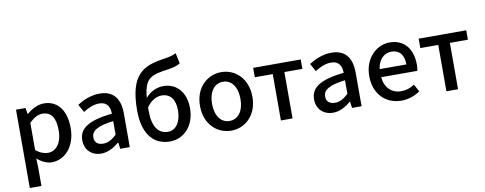

<svg xmlns="http://www.w3.org/2000/svg" viewBox="-79 -1233 4722 1868"><g transform="rotate(-10 2282.0 -299.5)"><path d="M87 223H202V45L199 -49C245 -9 295 14 343 14C467 14 580 -95 580 -284C580 -454 502 -564 363 -564C301 -564 241 -530 193 -490H191L181 -551H87ZM321 -83C288 -83 245 -96 202 -132V-401C248 -445 289 -468 332 -468C424 -468 461 -397 461 -282C461 -154 401 -83 321 -83Z M832 14C898 14 957 -20 1007 -63H1011L1020 0H1114V-331C1114 -478 1051 -564 914 -564C826 -564 749 -528 692 -492L735 -414C782 -444 836 -470 894 -470C975 -470 998 -414 999 -351C770 -326 670 -265 670 -146C670 -49 737 14 832 14ZM867 -78C818 -78 781 -100 781 -155C781 -216 836 -258 999 -277V-143C954 -101 915 -78 867 -78Z M1510 14C1648 14 1757 -98 1757 -271C1757 -434 1664 -528 1538 -528C1471 -528 1406 -498 1360 -442C1377 -644 1445 -656 1616 -681C1662 -688 1705 -698 1734 -719L1712 -822C1677 -806 1654 -798 1592 -789C1383 -759 1246 -696 1246 -337C1246 -114 1342 14 1510 14ZM1356 -351C1407 -418 1458 -441 1506 -441C1590 -441 1638 -380 1638 -271C1638 -158 1586 -82 1508 -82C1409 -82 1356 -164 1356 -312Z M2116 14C2252 14 2374 -92 2374 -275C2374 -458 2252 -564 2116 -564C1979 -564 1856 -458 1856 -275C1856 -92 1979 14 2116 14ZM2116 -82C2029 -82 1975 -158 1975 -275C1975 -391 2029 -469 2116 -469C2202 -469 2256 -391 2256 -275C2256 -158 2202 -82 2116 -82Z M2607 0H2722V-458H2900V-551H2430V-458H2607Z M3122 14C3188 14 3247 -20 3297 -63H3301L3310 0H3404V-331C3404 -478 3341 -564 3204 -564C3116 -564 3039 -528 2982 -492L3025 -414C3072 -444 3126 -470 3184 -470C3265 -470 3288 -414 3289 -351C3060 -326 2960 -265 2960 -146C2960 -49 3027 14 3122 14ZM3157 -78C3108 -78 3071 -100 3071 -155C3071 -216 3126 -258 3289 -277V-143C3244 -101 3205 -78 3157 -78Z M3797 14C3868 14 3932 -11 3982 -45L3942 -118C3902 -92 3860 -77 3811 -77C3716 -77 3650 -140 3641 -245H3998C4001 -259 4004 -281 4004 -304C4004 -459 3925 -564 3779 -564C3651 -564 3528 -454 3528 -275C3528 -93 3646 14 3797 14ZM3640 -325C3651 -421 3712 -473 3781 -473C3861 -473 3904 -419 3904 -325Z M4242 0H4357V-458H4535V-551H4065V-458H4242Z"/></g></svg>

Font: GenYoGothic2 TW M
Style: Regular
Weight: 500
Version: Version 2.100;PS 2.1;hotconv 16.6.51;makeotf.lib2.5.65220 DE